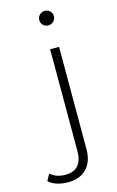

<svg xmlns="http://www.w3.org/2000/svg" viewBox="-229 -785 633 1038"><g transform="rotate(-15 88.0 -266.0)"><path d="M-43.5 189C-24.5 195 -4 198 18 198C62.7 198 97.3 184.8 122 158.5C146.7 132.2 159 96.7 159 52V-522H109V50C109 84 101 110 85 128C69 146 45.7 155 15 155C-20.3 155 -48.7 145.3 -70 126L-90 163C-78 174.3 -62.5 183 -43.5 189ZM105 -660.5C113 -652.8 122.7 -649 134 -649C145.3 -649 155 -653 163 -661C171 -669 175 -678.7 175 -690C175 -701.3 171 -710.8 163 -718.5C155 -726.2 145.3 -730 134 -730C122.7 -730 113 -726 105 -718C97 -710 93 -700.3 93 -689C93 -677.7 97 -668.2 105 -660.5Z"/></g></svg>

Font: Montserrat Custom ExtraLight
Style: Regular
Weight: 300
Designer: Julieta Ulanovsky
Foundry: Julieta Ulanovsky
Version: Version 7.200